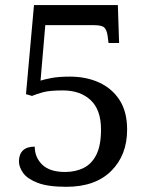

<svg xmlns="http://www.w3.org/2000/svg" viewBox="-20 -717 586 747"><path d="M238.3 9.8Q166 9.8 126 -5.9Q85.9 -21.5 69.8 -44.4Q53.7 -67.4 53.7 -88.9Q53.7 -116.2 68.8 -131.3Q84 -146.5 115.2 -146.5Q115.2 -104.5 144.5 -76.2Q173.8 -47.9 233.4 -47.9Q273.4 -47.9 305.2 -63.5Q336.9 -79.1 355 -115.2Q373 -151.4 373 -212.9Q373 -290 332.5 -327.6Q292 -365.2 224.6 -365.2Q173.8 -365.2 148.4 -358.4Q123 -351.6 104.5 -343.8L81.1 -350.6L112.3 -697.3H438.5L443.4 -549.8H402.3L398.4 -579.1Q395.5 -599.6 386.2 -609.4Q377 -619.1 345.7 -619.1H156.2L137.7 -403.3Q152.3 -408.2 180.7 -413.6Q209 -418.9 252 -418.9Q315.4 -418.9 365.7 -396Q416 -373 445.3 -327.6Q474.6 -282.2 474.6 -212.9Q474.6 -113.3 412.6 -51.8Q350.6 9.8 238.3 9.8Z"/></svg>

Font: Noto Serif Todhri
Style: Regular
Weight: 400
Designer: Mikhail Merkuryev
Version: Version 1.000; ttfautohint (v1.8.4.7-5d5b)